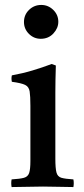

<svg xmlns="http://www.w3.org/2000/svg" viewBox="-20 -756 338 777"><path d="M277 1Q249 1 219 0Q189 -1 154 -1Q122 -1 89.5 0Q57 1 27 1Q24 -15 27 -30Q61 -32 77 -36.5Q93 -41 98 -56Q103 -71 103 -104V-328Q103 -367 100 -386Q97 -405 81.5 -412.5Q66 -420 28 -425Q25 -439 28 -451Q72 -459 112 -471Q152 -483 189 -497L206 -491Q205 -460 204.5 -433Q204 -406 204 -382V-114Q204 -75 208.5 -58Q213 -41 228.5 -36.5Q244 -32 277 -30Q280 -15 277 1ZM77 -667Q77 -696 97.5 -716Q118 -736 147 -736Q175 -736 195.5 -716Q216 -696 216 -668Q216 -642 196 -620.5Q176 -599 145 -599Q117 -599 97 -619Q77 -639 77 -667Z"/></svg>

Font: Tiro Bangla
Style: Regular
Weight: 400
Designer: Bangla: John Hudson & Fiona Ross. Latin: John Hudson.
Foundry: Tiro Typeworks Ltd.
Version: Version 1.60